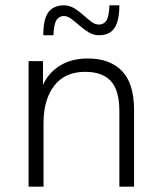

<svg xmlns="http://www.w3.org/2000/svg" viewBox="-20 -699 610 719"><path d="M87 0V-470H141V-381Q162 -427 205 -453.5Q248 -480 309 -480Q391 -480 436.5 -433.5Q482 -387 482 -287V0H427V-283Q427 -361 395 -395.5Q363 -430 299 -430Q223 -430 183 -378Q143 -326 143 -238V0ZM142 -567Q142 -609 151 -633.5Q160 -658 177.5 -668.5Q195 -679 219 -679Q240 -679 258 -668Q276 -657 291.5 -643Q307 -629 321.5 -618Q336 -607 351 -607Q368 -607 378 -621.5Q388 -636 390 -679H427Q427 -638 418 -613Q409 -588 392 -577.5Q375 -567 351 -567Q330 -567 312 -578Q294 -589 278 -603Q262 -617 247.5 -628Q233 -639 219 -639Q202 -639 192 -624.5Q182 -610 180 -567Z"/></svg>

Font: Gantari Light
Style: Regular
Weight: 300
Designer: Anugrah Pasau
Foundry: Lafontype
Version: Version 1.000; ttfautohint (v1.8.3)